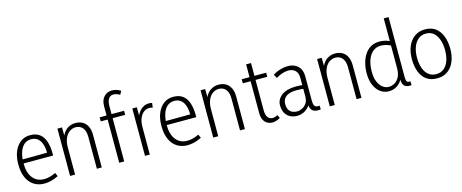

<svg xmlns="http://www.w3.org/2000/svg" viewBox="-44 -1528 5373 2231"><g transform="rotate(-15 2643.0 -412.5)"><path d="M285 9Q214 9 160 -25Q106 -59 76.5 -125Q47 -191 47 -286Q47 -373 74 -438.5Q101 -504 150 -541Q199 -578 266 -578Q338 -578 382 -543.5Q426 -509 445.5 -447Q465 -385 465 -305V-280H80L81 -328L405 -330Q405 -366 398.5 -401.5Q392 -437 376 -465.5Q360 -494 333 -511.5Q306 -529 265 -529Q191 -529 150 -462Q109 -395 109 -283Q109 -166 159.5 -104Q210 -42 294 -42Q329 -42 363.5 -51Q398 -60 435 -78L454 -35Q410 -13 367.5 -2Q325 9 285 9Z M916 0V-383Q916 -455 885 -492.5Q854 -530 801 -530Q763 -530 729 -507Q695 -484 674.5 -438.5Q654 -393 654 -326V0H594V-569H649L651 -420H632Q654 -502 701.5 -540Q749 -578 810 -578Q861 -578 898 -556.5Q935 -535 955 -493Q975 -451 975 -390V0Z M1185 0V-678Q1185 -754 1223.5 -794Q1262 -834 1319 -834Q1345 -834 1371 -826.5Q1397 -819 1424 -802L1401 -760Q1380 -772 1360.5 -778Q1341 -784 1324 -784Q1286 -784 1265.5 -753.5Q1245 -723 1245 -664V0ZM1102 -520V-569H1396V-520Z M1495 0V-570H1549L1551 -420H1535Q1550 -493 1594.5 -535.5Q1639 -578 1695 -578Q1705 -578 1714.5 -577Q1724 -576 1734 -572L1727 -518Q1705 -525 1686 -525Q1647 -525 1616.5 -500Q1586 -475 1569.5 -432Q1553 -389 1553 -333V0Z M2007 9Q1936 9 1882 -25Q1828 -59 1798.5 -125Q1769 -191 1769 -286Q1769 -373 1796 -438.5Q1823 -504 1872 -541Q1921 -578 1988 -578Q2060 -578 2104 -543.5Q2148 -509 2167.5 -447Q2187 -385 2187 -305V-280H1802L1803 -328L2127 -330Q2127 -366 2120.5 -401.5Q2114 -437 2098 -465.5Q2082 -494 2055 -511.5Q2028 -529 1987 -529Q1913 -529 1872 -462Q1831 -395 1831 -283Q1831 -166 1881.5 -104Q1932 -42 2016 -42Q2051 -42 2085.5 -51Q2120 -60 2157 -78L2176 -35Q2132 -13 2089.5 -2Q2047 9 2007 9Z M2638 0V-383Q2638 -455 2607 -492.5Q2576 -530 2523 -530Q2485 -530 2451 -507Q2417 -484 2396.5 -438.5Q2376 -393 2376 -326V0H2316V-569H2371L2373 -420H2354Q2376 -502 2423.5 -540Q2471 -578 2532 -578Q2583 -578 2620 -556.5Q2657 -535 2677 -493Q2697 -451 2697 -390V0Z M3028 9Q2973 9 2939 -28.5Q2905 -66 2905 -140V-723H2964V-154Q2964 -98 2985 -69.5Q3006 -41 3042 -41Q3056 -41 3071.5 -45.5Q3087 -50 3104 -59L3122 -20Q3096 -5 3072.5 2Q3049 9 3028 9ZM2811 -520V-569H3105V-520Z M3477 -115 3498 -110Q3482 -70 3454 -43.5Q3426 -17 3393 -4Q3360 9 3327 9Q3279 9 3241.5 -10.5Q3204 -30 3183 -68Q3162 -106 3162 -160Q3162 -232 3224 -278.5Q3286 -325 3397 -325Q3424 -325 3448 -323.5Q3472 -322 3495 -317V-273Q3470 -277 3447.5 -279Q3425 -281 3396 -281Q3331 -281 3293.5 -264.5Q3256 -248 3240 -220.5Q3224 -193 3224 -160Q3224 -101 3254 -71Q3284 -41 3339 -41Q3366 -41 3397.5 -56Q3429 -71 3451 -102.5Q3473 -134 3473 -184V-407Q3473 -469 3441 -498Q3409 -527 3359 -527Q3325 -527 3286 -514Q3247 -501 3210 -478L3185 -523Q3227 -550 3275 -564Q3323 -578 3364 -578Q3411 -578 3449.5 -560Q3488 -542 3510.5 -504.5Q3533 -467 3533 -410V-121Q3533 -79 3544 -58Q3555 -37 3588 -37Q3593 -37 3597 -37.5Q3601 -38 3606 -39L3608 6Q3600 8 3591.5 8.5Q3583 9 3575 9Q3521 9 3499 -21.5Q3477 -52 3477 -115Z M4040 0V-383Q4040 -455 4009 -492.5Q3978 -530 3925 -530Q3887 -530 3853 -507Q3819 -484 3798.5 -438.5Q3778 -393 3778 -326V0H3718V-569H3773L3775 -420H3756Q3778 -502 3825.5 -540Q3873 -578 3934 -578Q3985 -578 4022 -556.5Q4059 -535 4079 -493Q4099 -451 4099 -390V0Z M4646 -825V-105Q4646 -65 4656 -50Q4666 -35 4698 -39L4700 7Q4661 12 4636.5 2.5Q4612 -7 4600.5 -32Q4589 -57 4589 -99V-146H4616Q4591 -67 4541.5 -29Q4492 9 4429 9Q4373 9 4328 -23.5Q4283 -56 4257 -116Q4231 -176 4231 -259Q4231 -328 4247.5 -386Q4264 -444 4294 -487.5Q4324 -531 4367.5 -554.5Q4411 -578 4465 -578Q4513 -578 4556 -564.5Q4599 -551 4632 -531L4590 -498Q4562 -513 4529 -520.5Q4496 -528 4471 -528Q4415 -528 4375 -494Q4335 -460 4314 -400Q4293 -340 4293 -261Q4293 -188 4314.5 -139Q4336 -90 4369.5 -65.5Q4403 -41 4440 -41Q4478 -41 4511.5 -60.5Q4545 -80 4566.5 -121Q4588 -162 4588 -226V-825Z M5181 -283Q5181 -354 5162 -409.5Q5143 -465 5106 -496.5Q5069 -528 5014 -528Q4960 -528 4921.5 -496Q4883 -464 4863 -409Q4843 -354 4843 -283Q4843 -213 4862 -158Q4881 -103 4919 -72Q4957 -41 5011 -41Q5067 -41 5105 -72.5Q5143 -104 5162 -158.5Q5181 -213 5181 -283ZM5244 -283Q5244 -199 5216.5 -132.5Q5189 -66 5137 -28.5Q5085 9 5010 9Q4932 9 4881 -28.5Q4830 -66 4805.5 -132Q4781 -198 4781 -283Q4781 -368 4809 -435Q4837 -502 4890 -540Q4943 -578 5016 -578Q5094 -578 5143.5 -540Q5193 -502 5218.5 -435.5Q5244 -369 5244 -283Z"/></g></svg>

Font: Yaldevi ExtraLight Light
Style: Regular
Weight: 300
Version: Version 1.100